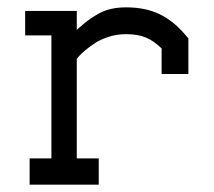

<svg xmlns="http://www.w3.org/2000/svg" viewBox="-20 -505 584 525"><path d="M189.9 -71.8H250V0H61V-71.8H120.6V-408.2H48.8V-475.1H189.9V-423.3Q207.5 -439 217.8 -447Q228 -455.1 245.4 -465.3Q262.7 -475.6 282 -480.2Q301.3 -484.9 324.7 -484.9Q377.9 -484.9 416.5 -466.1Q455.1 -447.3 486.3 -410.2L495.1 -399.9V-302.7H421.9V-372.6Q401.4 -392.6 379.6 -402.1Q357.9 -411.6 324.2 -411.6Q300.8 -411.6 278.6 -404.8Q256.3 -397.9 241 -387.9Q225.6 -377.9 213.6 -367.9Q201.7 -357.9 195.8 -351.1L189.9 -344.2Z"/></svg>

Font: Eligible
Style: Regular
Weight: 500
Version: Version 1.1